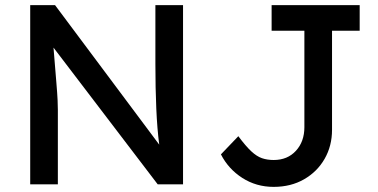

<svg xmlns="http://www.w3.org/2000/svg" viewBox="-20 -720 1475 750"><path d="M98 0V-700H195L602 -155Q594 -216 590.5 -296Q587 -376 587 -470V-700H695V0H596L189 -534Q196 -447 200 -399.5Q204 -352 205 -328.5Q206 -305 206 -291V0ZM1049 10Q981 10 926.5 -25Q872 -60 843 -117L911 -188Q940 -149 961.5 -129Q983 -109 1003.5 -102Q1024 -95 1049 -95Q1103 -95 1136 -131Q1169 -167 1169 -223V-600H1041V-700H1385V-600H1277V-213Q1277 -150 1248 -99.5Q1219 -49 1167.5 -19.5Q1116 10 1049 10Z"/></svg>

Font: Readex Pro
Style: Regular
Weight: 400
Designer: Bonnie Shaver-Troup, Thomas Jockin
Foundry: Lexend
Version: Version 1.204; ttfautohint (v1.8.4.7-5d5b)